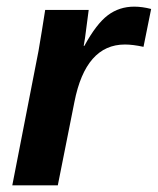

<svg xmlns="http://www.w3.org/2000/svg" viewBox="-20 -558 475 578"><path d="M412 -417Q380 -424 356 -424Q238 -424 204 -251L154 0H17L96 -405Q101 -434 106 -465Q111 -496 116 -528H247L236 -444L232 -420H234Q270 -486 304.5 -512Q339 -538 384 -538Q408 -538 435 -531Z"/></svg>

Font: Libra Sans Modern
Style: Bold Italic
Weight: 700
Italic angle: -12°
Foundry: Stefan Peev, Context Ltd
Version: Version 1.000